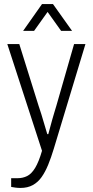

<svg xmlns="http://www.w3.org/2000/svg" viewBox="-20 -743 456 946"><path d="M81 183Q69 183 57 181.5Q45 180 35 178V135H67Q92 135 113.5 124.5Q135 114 153 84.5Q171 55 187 0L16 -526H75L170 -222Q176 -206 183.5 -181Q191 -156 199 -129Q207 -102 213 -82H218Q222 -97 227 -115.5Q232 -134 237.5 -154Q243 -174 248.5 -191.5Q254 -209 258 -223L345 -526H401L245 -10Q232 33 217.5 68.5Q203 104 185 129.5Q167 155 141.5 169Q116 183 81 183ZM94 -591 187 -723H241L335 -591H281L199 -706H230L148 -591Z"/></svg>

Font: Archivo SemiCondensed ExtraLight
Style: Regular
Weight: 250
Width: 4
Designer: Hector Gatti
Foundry: Omnibus-Type
Version: Version 2.001